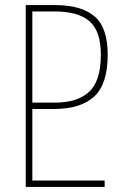

<svg xmlns="http://www.w3.org/2000/svg" viewBox="-20 -734 500 754"><path d="M81 0V-714H197Q299 -714 351 -670Q403 -626 403 -519Q403 -404 350 -355Q297 -306 192 -306H107V-25H391V0ZM107 -331H196Q284 -331 330 -373.5Q376 -416 376 -519Q376 -612 331.5 -650.5Q287 -689 195 -689H107Z"/></svg>

Font: Noto Sans Georgian Condensed Thin
Style: Regular
Weight: 100
Width: 3
Designer: Monotype Design Team, Akaki Razmadze
Foundry: Google LLC
Version: Version 2.005; ttfautohint (v1.8.4.7-5d5b)